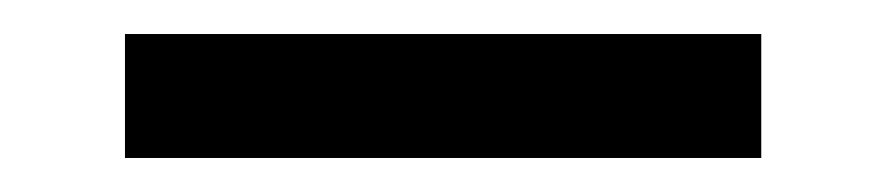

<svg xmlns="http://www.w3.org/2000/svg" viewBox="-20 -324 526 114"><path d="M432 -230.2V-303.8H54.2V-230.2Z"/></svg>

Font: Arad
Style: Regular
Weight: 400
Designer: Mohammad Darvishi
Version: Version 1.010;September 21, 2024;FontCreator 15.0.0.2992 64-